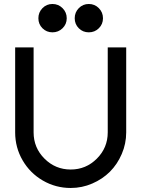

<svg xmlns="http://www.w3.org/2000/svg" viewBox="-20 -935 710 965"><path d="M294.4 -894Q315.4 -873 315.4 -843.3Q315.4 -813.5 294.4 -793Q273.4 -772.5 243.7 -772.5Q213.9 -772.5 193.4 -793Q172.9 -813.5 172.9 -843.3Q172.9 -873 193.4 -894Q213.9 -915 243.7 -915Q273.4 -915 294.4 -894ZM476.8 -894Q497.6 -873 497.6 -843.3Q497.6 -813.5 476.8 -793Q456.1 -772.5 426.3 -772.5Q396.5 -772.5 376 -793Q355.5 -813.5 355.5 -843.3Q355.5 -873 376 -894Q396.5 -915 426.3 -915Q456.1 -915 476.8 -894ZM56.2 -269.5V-696.8H148.9V-269.5Q148.9 -192.4 203.6 -137.7Q258.3 -83 335.4 -83Q412.1 -83 466.8 -137.7Q521.5 -192.4 521.5 -269.5V-696.8H614.3V-269.5Q614.3 -212.9 592 -161.1Q569.8 -109.4 532.5 -72Q495.1 -34.7 443.6 -12.5Q392.1 9.8 335.4 9.8Q259.8 9.8 195.3 -27.6Q130.9 -64.9 93.5 -129.4Q56.2 -193.8 56.2 -269.5Z"/></svg>

Font: Basically A Sans Serif Medium
Style: Regular
Weight: 500
Designer: Hyung-Suk Kim
Foundry: Mental Design
Version: 1.000